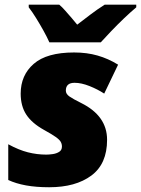

<svg xmlns="http://www.w3.org/2000/svg" viewBox="-20 -786 599 816"><path d="M189 9.8Q133.8 9.8 90.6 2Q47.4 -5.9 15.1 -21V-172.9Q60.1 -148.4 98.6 -138.7Q137.2 -128.9 176.8 -128.9Q188.5 -128.9 204.1 -131.1Q219.7 -133.3 231.4 -140.6Q243.2 -147.9 243.2 -163.1Q243.2 -174.3 238 -183.3Q232.9 -192.4 216.8 -203.9Q200.7 -215.3 167 -233.9Q115.2 -262.7 91.6 -299.1Q67.9 -335.4 67.9 -388.2Q67.9 -466.3 123.3 -514.6Q178.7 -563 294.9 -563Q349.1 -563 394.5 -550Q439.9 -537.1 481.9 -511.2L422.9 -388.2Q395.5 -406.2 360.6 -420.2Q325.7 -434.1 296.9 -434.1Q259.8 -434.1 259.8 -400.9Q259.8 -386.7 275.1 -376Q290.5 -365.2 325.2 -348.1Q435.1 -293.5 435.1 -191.9Q435.1 -89.4 368.2 -39.8Q301.3 9.8 189 9.8ZM189.9 -606Q180.2 -627.9 165 -655.3Q149.9 -682.6 133.5 -709Q117.2 -735.4 102.1 -754.9V-766.1H231.9Q243.2 -756.8 257.3 -740.7Q271.5 -724.6 285.4 -708.5Q299.3 -692.4 308.1 -681.2Q335.9 -702.6 365 -724.6Q394 -746.6 424.8 -766.1H559.1V-754.9Q534.2 -733.9 506.3 -707.3Q478.5 -680.7 453.1 -654.1Q427.7 -627.4 408.2 -606Z"/></svg>

Font: Open Sans ExtraBold
Style: Italic
Weight: 800
Italic angle: -12°
Designer: Monotype Design Team
Foundry: Monotype Imaging Inc.
Version: Version 3.000; ttfautohint (v1.8.4)